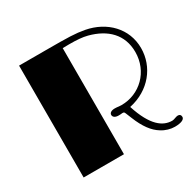

<svg xmlns="http://www.w3.org/2000/svg" viewBox="-153 -855 1039 1027"><g transform="rotate(-30 366.5 -341.0)"><path d="M86.4 0H335.4V-655.3C345.7 -655.8 358.9 -655.8 376.5 -655.8C421.4 -655.8 457 -653.3 486.3 -645.5C592.3 -617.7 661.6 -551.8 661.6 -443.4C661.6 -323.2 569.3 -233.9 455.6 -233.9C449.2 -233.9 443.8 -234.4 439 -234.9C432.1 -235.8 425.3 -236.8 415.5 -236.8C393.1 -236.8 381.3 -228 381.3 -215.8C381.3 -205.6 389.2 -193.4 415 -193.4C418.9 -193.4 422.9 -193.8 426.8 -193.8C430.2 -194.3 433.6 -194.8 437 -194.8C447.3 -194.8 449.2 -193.8 453.6 -182.6C457 -174.8 460.4 -164.6 467.8 -147.9C494.6 -80.6 526.9 -38.1 564.9 -15.1C590.3 1.5 619.6 9.3 645.5 9.3C684.6 9.3 706.1 -1 706.1 -16.6C706.1 -28.8 699.7 -35.2 688 -35.2C682.6 -35.2 678.2 -33.7 670.4 -31.2C663.1 -28.3 655.3 -25.9 649.4 -25.9C592.8 -25.9 534.7 -64.9 490.7 -202.1C619.6 -229.5 698.7 -331.1 698.7 -446.3C698.7 -567.4 609.9 -656.7 488.3 -679.7C431.6 -689.9 394.5 -690.9 251.5 -690.9H86.4Z"/></g></svg>

Font: Limelight
Style: Regular
Weight: 400
Designer: Nicole Fally
Foundry: Nicole Fally
Version: Version 1.002